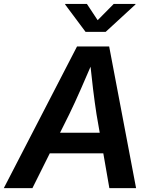

<svg xmlns="http://www.w3.org/2000/svg" viewBox="-44 -966 785 986"><path d="M-24.4 0 351.6 -727.5H516.6L654.8 0H517.6L451.7 -378.9Q442.9 -435.5 433.8 -509.3Q424.8 -583 415 -677.2H444.3Q404.8 -585.4 372.6 -511.7Q340.3 -438 311.5 -378.9L122.6 0ZM154.3 -178.7 171.9 -284.2H552.7L535.2 -178.7ZM402.3 -945.8 457.5 -862.3 540 -945.8H652.3L651.4 -942.9L498.5 -802.2H395.5L290.5 -942.9L291 -945.8Z"/></svg>

Font: Inter 18pt SemiBold
Style: Italic
Weight: 600
Italic angle: -9.3988°
Designer: Rasmus Andersson
Foundry: rsms
Version: Version 4.001;git-66647c0bb